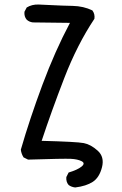

<svg xmlns="http://www.w3.org/2000/svg" viewBox="-20 -721 540 848"><path d="M312 107Q295 105 283 96Q271 82 273 61L283 41Q323 29 340.5 14.5Q358 0 340.5 -9Q323 -18 293 -19.5Q263 -21 104 -16L84 -26Q74 -42 72 -60Q111 -195 167 -345.5Q223 -496 289 -620L125 -622Q109 -624 98 -634Q86 -648 88 -669L98 -688Q121 -702 150.5 -701Q180 -700 216 -698Q252 -696 300.5 -695Q349 -694 388 -675Q400 -659 397 -638Q321 -524 264 -376.5Q207 -229 164 -99Q319 -95 350 -89Q381 -83 411.5 -55.5Q442 -28 430.5 17.5Q419 63 390 82Q361 101 312 107Z"/></svg>

Font: NaniFont Regular
Style: Regular
Weight: 400
Designer: Nanigashitei
Version: Version 1.036